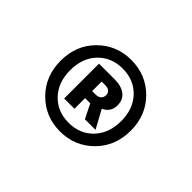

<svg xmlns="http://www.w3.org/2000/svg" viewBox="-83 -896 767 767"><g transform="rotate(45 300.0 -513.0)"><path d="M298.8 -311Q215.8 -311 158.4 -368.4Q101.1 -425.8 101.1 -513.2Q101.1 -600.6 158.4 -657.7Q215.8 -714.8 298.8 -714.8Q382.3 -714.8 439.7 -657.7Q497.1 -600.6 497.1 -513.2Q497.1 -425.8 439.7 -368.4Q382.3 -311 298.8 -311ZM195.1 -402.1Q235.4 -359.9 298.8 -359.9Q362.3 -359.9 402.6 -402.1Q442.9 -444.3 442.9 -513.2Q442.9 -582 402.6 -624Q362.3 -666 298.8 -666Q235.4 -666 195.1 -624Q154.8 -582 154.8 -513.2Q154.8 -444.3 195.1 -402.1ZM217.8 -416V-612.8H307.1Q343.8 -612.8 366 -596.2Q388.2 -579.6 388.2 -546.9Q388.2 -509.8 353 -493.2L395 -416H335L305.2 -476.1H275.9V-416ZM275.9 -516.1H295.9Q311 -516.1 319.1 -523.9Q327.1 -531.7 327.1 -543.9Q327.1 -555.2 319.3 -562.5Q311.5 -569.8 296.9 -569.8H275.9Z"/></g></svg>

Font: Office Code Pro Bold
Style: Regular
Weight: 700
Designer: Nathan Rutzky & Paul D. Hunt
Foundry: Adobe Systems Incorporated
Version: Version 1.004;PS 001.004;hotconv 1.0.70;makeotf.lib2.5.58329